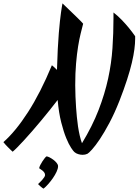

<svg xmlns="http://www.w3.org/2000/svg" viewBox="-140 -826 823 1125"><path d="M651.9 -597.2Q651.9 -571.8 647.5 -537.4Q643.1 -502.9 632.6 -458.3Q622.1 -413.6 604.2 -358.4Q586.4 -303.2 560.1 -235.8Q531.2 -162.6 501.2 -106.2Q471.2 -49.8 445.1 -10.7Q418.9 28.3 399.4 49.8Q379.9 71.3 372.1 75.2Q359.4 81.1 344.2 81.1Q331.5 81.1 318.4 77.1Q305.2 73.2 295.9 64.9Q290 60.1 276.6 40Q263.2 20 248 -16.8Q232.9 -53.7 218.8 -108.9Q204.6 -164.1 197.8 -240.2Q176.8 -212.9 151.9 -181.6Q127 -150.4 101.1 -119.4Q75.2 -88.4 49.6 -58.8Q23.9 -29.3 1.5 -4.9Q-21 19.5 -38.6 37.4Q-56.2 55.2 -65.9 63Q-71.3 58.1 -78.4 51.3Q-85.4 44.4 -93 36.9Q-100.6 29.3 -107.7 21.5Q-114.7 13.7 -120.1 6.8Q-48.8 -55.7 24.4 -169.4Q97.7 -283.2 164.1 -443.8Q172.4 -437 179.7 -430.2Q187 -423.3 193.8 -416.5Q195.8 -484.9 198.5 -538.1Q201.2 -591.3 204.6 -632.1Q208 -672.9 211.2 -702.1Q214.4 -731.4 217.3 -752Q220.2 -772.5 222.4 -785.4Q224.6 -798.3 226.1 -806.2Q231 -801.8 240.7 -792.2Q250.5 -782.7 262.7 -771Q274.9 -759.3 288.3 -746.3Q301.8 -733.4 313.7 -721.7Q325.7 -710 334.7 -700.7Q343.8 -691.4 347.2 -687Q340.8 -662.6 332.8 -630.1Q324.7 -597.7 317.6 -554Q310.5 -510.3 305.7 -454.1Q300.8 -397.9 300.8 -326.2Q301.3 -259.3 305.7 -196.8Q307.6 -169.9 310.3 -141.4Q313 -112.8 317.1 -85.2Q321.3 -57.6 327.1 -32.2Q333 -6.8 340.3 13.2Q401.4 -87.4 437.7 -181.6Q474.1 -275.9 493.7 -366.2Q513.2 -456.5 519 -544.2Q524.9 -631.8 524.9 -719.2V-752.9Q550.3 -733.4 573.2 -709.5Q596.2 -685.5 613.8 -664.1Q634.3 -639.2 651.9 -613.8ZM200.2 147.5Q200.2 162.1 191.2 181.2Q182.1 200.2 169.2 218.8Q156.2 237.3 141.6 253.7Q127 270 115.2 279.3Q113.3 278.8 108.2 275.1Q103 271.5 97.7 266.6Q92.3 261.7 87.9 257.6Q83.5 253.4 83 252.4Q87.4 248.5 94.2 241.7Q101.1 234.9 107.7 227.5Q114.3 220.2 119.1 212.6Q124 205.1 124 199.7Q124 191.4 119.4 184.8Q114.7 178.2 108.6 173.3Q102.5 168.5 96.9 165Q91.3 161.6 89.4 159.7Q90.8 151.4 96.4 140.4Q102.1 129.4 108.9 118.9Q115.7 108.4 122.3 100.3Q128.9 92.3 132.3 90.3Q138.7 90.3 149.9 95.9Q161.1 101.6 172.4 109.9Q183.6 118.2 191.9 128.4Q200.2 138.7 200.2 147.5Z"/></svg>

Font: Yesteryear
Style: Regular
Weight: 400
Designer: Astigmatic (AOETI)
Foundry: Astigmatic (AOETI)
Version: Version 1.000